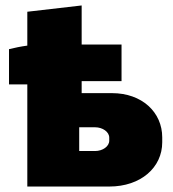

<svg xmlns="http://www.w3.org/2000/svg" viewBox="-20 -683 634 703"><path d="M80 -640V-516C57 -513 33 -508 13 -503V-374H80V0H380C496 0 574 -70 574 -162V-180C574 -272 500 -342 390 -342H279V-386H425V-520H279V-663ZM270 -130V-217H328C356 -217 380 -200 380 -179V-168C380 -147 356 -130 328 -130Z"/></svg>

Font: Fixel Display Black
Style: Regular
Weight: 900
Designer: AlfaBravo + MacPaw
Foundry: Kyrylo Tkachov, Marchela Mozhyna, Serhii Makarenko, Maria Weinstein, Zakhar Kryvoshyya
Version: Version 1.211